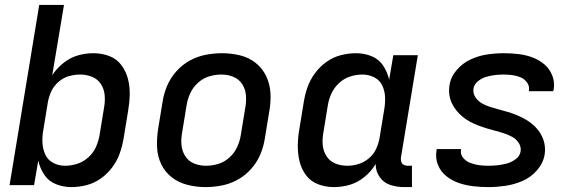

<svg xmlns="http://www.w3.org/2000/svg" viewBox="-20 -755 2344 783"><path d="M271 8Q302 8 333 0Q364 -8 391 -27Q418 -46 438 -73Q458 -100 468.5 -130Q479 -160 484 -190L502 -300Q508 -334 509 -367.5Q510 -401 502 -432.5Q494 -464 475 -489.5Q456 -515 425.5 -526.5Q395 -538 361 -538Q329 -538 297.5 -529Q266 -520 238.5 -498Q211 -476 193 -448L241 -735H140L19 0H119L136 -100Q143 -69 160.5 -42.5Q178 -16 208 -4Q238 8 271 8ZM245 -79Q219 -79 196.5 -91Q174 -103 164 -126Q154 -149 153 -175Q152 -201 157 -227L175 -337Q179 -360 189 -382Q199 -404 218.5 -421Q238 -438 261 -444.5Q284 -451 307 -451Q333 -451 356 -441.5Q379 -432 392 -411.5Q405 -391 407 -365.5Q409 -340 404 -314L386 -204Q382 -180 371.5 -156Q361 -132 340.5 -113.5Q320 -95 295 -87Q270 -79 245 -79Z M818 8Q851 8 884.5 1.5Q918 -5 949 -22Q980 -39 1004 -66Q1028 -93 1041.5 -125Q1055 -157 1060 -190L1078 -300Q1085 -338 1083 -375Q1081 -412 1065.5 -444.5Q1050 -477 1022 -499Q994 -521 958 -529.5Q922 -538 885 -538Q852 -538 818.5 -531.5Q785 -525 754 -508Q723 -491 699 -464Q675 -437 661.5 -405Q648 -373 643 -340L625 -230Q619 -192 620.5 -155Q622 -118 637.5 -85.5Q653 -53 681 -31.5Q709 -10 745 -1Q781 8 818 8ZM820 -79Q794 -79 771 -88.5Q748 -98 735 -119Q722 -140 720 -165Q718 -190 723 -216L741 -326Q745 -351 756 -375Q767 -399 787.5 -417.5Q808 -436 833 -443.5Q858 -451 883 -451Q909 -451 932 -441.5Q955 -432 968 -411.5Q981 -391 983 -365.5Q985 -340 980 -314L962 -204Q958 -179 947 -155Q936 -131 915.5 -112.5Q895 -94 870 -86.5Q845 -79 820 -79Z M1342 8Q1375 8 1407 -1.5Q1439 -11 1466.5 -33.5Q1494 -56 1512 -86Q1512 -57 1528 -33.5Q1544 -10 1571 -1Q1598 8 1628 8H1660V-79H1642Q1634 -79 1626.5 -83Q1619 -87 1616.5 -95Q1614 -103 1615 -112L1684 -530H1584L1567 -430Q1560 -461 1542.5 -487.5Q1525 -514 1495 -526Q1465 -538 1432 -538Q1401 -538 1370 -530Q1339 -522 1312 -503Q1285 -484 1265 -457Q1245 -430 1234.5 -400.5Q1224 -371 1219 -340L1201 -230Q1195 -197 1194.5 -163Q1194 -129 1201.5 -97.5Q1209 -66 1228 -40.5Q1247 -15 1277.5 -3.5Q1308 8 1342 8ZM1396 -79Q1370 -79 1347 -88.5Q1324 -98 1311 -119Q1298 -140 1296 -165Q1294 -190 1299 -216L1317 -326Q1321 -351 1332 -374.5Q1343 -398 1363 -416.5Q1383 -435 1408 -443Q1433 -451 1458 -451Q1484 -451 1506.5 -439.5Q1529 -428 1539.5 -405Q1550 -382 1550.5 -355.5Q1551 -329 1546 -303L1528 -193Q1524 -170 1514 -148Q1504 -126 1484.5 -109.5Q1465 -93 1442 -86Q1419 -79 1396 -79Z M1971 8Q2005 8 2040 3Q2075 -2 2109.5 -16.5Q2144 -31 2169.5 -60Q2195 -89 2201 -124Q2204 -143 2201.5 -161.5Q2199 -180 2191.5 -196.5Q2184 -213 2172.5 -227Q2161 -241 2147 -252Q2133 -263 2117 -271.5Q2101 -280 2084 -287Q2067 -294 2049 -299Q2031 -304 2013 -309Q1995 -314 1977.5 -319.5Q1960 -325 1944.5 -334Q1929 -343 1918.5 -359Q1908 -375 1911 -394Q1914 -412 1930 -424.5Q1946 -437 1964 -442Q1982 -447 1999.5 -449Q2017 -451 2035 -451Q2053 -451 2070.5 -448.5Q2088 -446 2103.5 -439.5Q2119 -433 2129.5 -418.5Q2140 -404 2137 -386Q2137 -385 2137 -383H2236Q2237 -387 2238 -390Q2243 -420 2232 -447.5Q2221 -475 2199.5 -493Q2178 -511 2151 -521Q2124 -531 2094.5 -534.5Q2065 -538 2035 -538Q2001 -538 1967 -533Q1933 -528 1900 -513Q1867 -498 1842.5 -469.5Q1818 -441 1813 -407Q1810 -388 1812.5 -369Q1815 -350 1823 -333.5Q1831 -317 1842 -303.5Q1853 -290 1867 -278.5Q1881 -267 1897 -258.5Q1913 -250 1930 -243.5Q1947 -237 1965 -231.5Q1983 -226 2000.5 -221.5Q2018 -217 2036 -211Q2054 -205 2069.5 -196.5Q2085 -188 2095.5 -172Q2106 -156 2103 -137Q2100 -118 2082.5 -105.5Q2065 -93 2046 -88Q2027 -83 2008.5 -81Q1990 -79 1971 -79Q1952 -79 1933.5 -81.5Q1915 -84 1898 -90.5Q1881 -97 1869 -111Q1857 -125 1860 -144V-147H1761Q1760 -143 1760 -140Q1755 -109 1766.5 -81.5Q1778 -54 1801 -36Q1824 -18 1852 -8.5Q1880 1 1910 4.5Q1940 8 1971 8Z"/></svg>

Font: Iosevka Sparkle Medium
Style: Italic
Weight: 500
Italic angle: -9°
Designer: Belleve Invis
Foundry: Belleve Invis
Version: Version 4.5.0; ttfautohint (v1.8.3)